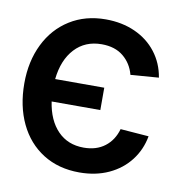

<svg xmlns="http://www.w3.org/2000/svg" viewBox="-67 -602 660 677"><g transform="rotate(10 263.0 -263.0)"><path d="M294.9 -218.8H120.6Q130.4 -152.8 166.5 -115.5Q202.6 -78.1 259.8 -78.1Q305.2 -78.1 335.4 -101.3Q365.7 -124.5 377 -165L478.5 -157.2Q469.7 -108.4 440.4 -70.3Q411.1 -32.2 364.7 -10.7Q318.4 10.7 259.8 10.7Q185.1 10.7 129.6 -24.2Q74.2 -59.1 44.4 -121.6Q14.6 -184.1 14.6 -265.6Q14.6 -344.2 44.9 -406Q75.2 -467.8 130.6 -502.4Q186 -537.1 258.8 -537.1Q316.9 -537.1 363.8 -516.1Q410.6 -495.1 440.4 -456.5Q470.2 -418 478.5 -367.2L377.9 -359.4Q367.7 -398.9 337.6 -423.6Q307.6 -448.2 259.8 -448.2Q200.7 -448.2 163.6 -408.2Q126.5 -368.2 119.1 -298.8H294.9Z"/></g></svg>

Font: Pretendard Medium
Style: Regular
Weight: 500
Designer: Base glyphs from Inter by Rasmus Andersson; Hangeul glyphs from Noto Sans CJK(Source Han Sans) by Jang Soo-young and Kan
Foundry: Kil Hyung-jin
Version: Version 1.309